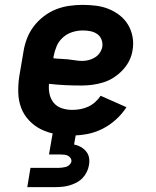

<svg xmlns="http://www.w3.org/2000/svg" viewBox="-20 -548 640 788"><path d="M276 8Q242 8 210 2.5Q178 -3 150 -16.5Q122 -30 100 -53Q78 -76 67 -105Q56 -134 55 -167.5Q54 -201 59 -234L76 -334Q80 -361 90 -388Q100 -415 117.5 -438.5Q135 -462 159 -480.5Q183 -499 209.5 -509.5Q236 -520 264 -524Q292 -528 319 -528Q347 -528 374.5 -524.5Q402 -521 426.5 -511Q451 -501 471.5 -485Q492 -469 505.5 -446.5Q519 -424 524 -397Q529 -370 524 -342Q521 -320 510.5 -299Q500 -278 483.5 -260.5Q467 -243 447 -230Q427 -217 404.5 -210Q382 -203 359.5 -200Q337 -197 315 -197Q281 -197 248 -198.5Q215 -200 181 -204Q179 -182 183.5 -161.5Q188 -141 201 -125.5Q214 -110 234.5 -103.5Q255 -97 276 -97Q293 -97 309.5 -100Q326 -103 341.5 -110Q357 -117 370.5 -129Q384 -141 393 -155L499 -108Q481 -80 455.5 -57Q430 -34 400 -19Q370 -4 338.5 2Q307 8 276 8ZM318 -298Q331 -298 344.5 -301.5Q358 -305 370 -312.5Q382 -320 390 -332Q398 -344 400 -357Q402 -373 396 -387Q390 -401 378 -409Q366 -417 351 -420Q336 -423 320 -423Q299 -423 277.5 -416.5Q256 -410 238.5 -394.5Q221 -379 212.5 -358.5Q204 -338 200 -317L199 -309Q214 -307 229 -306.5Q244 -306 259 -304.5Q274 -303 288.5 -300.5Q303 -298 318 -298ZM92 220 105 141H220Q227 141 235 140Q243 139 250.5 137Q258 135 264.5 129Q271 123 273 116Q274 108 270 101.5Q266 95 259.5 91.5Q253 88 245 87Q237 86 229 86H181L196 0H292L284 45Q299 48 311.5 55Q324 62 333.5 73.5Q343 85 345.5 99.5Q348 114 345 130Q343 144 336 158Q329 172 318.5 183Q308 194 293.5 201.5Q279 209 265 213Q251 217 236 218.5Q221 220 207 220Z"/></svg>

Font: Iosevka Etoile Extrabold
Style: Italic
Weight: 800
Italic angle: -9°
Designer: Belleve Invis
Foundry: Belleve Invis
Version: Version 22.1.2; ttfautohint (v1.8.4)